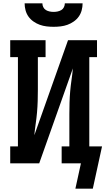

<svg xmlns="http://www.w3.org/2000/svg" viewBox="-20 -975 640 1146"><path d="M300 -815Q279 -815 258 -817.5Q237 -820 217.5 -827Q198 -834 180 -846.5Q162 -859 150 -876Q138 -893 132.5 -913.5Q127 -934 127 -955H233Q233 -943 238.5 -932Q244 -921 254 -915Q264 -909 276 -906.5Q288 -904 300 -904Q312 -904 324 -906.5Q336 -909 346 -915Q356 -921 361.5 -932Q367 -943 367 -955H473Q473 -934 467.5 -913.5Q462 -893 450 -876Q438 -859 420 -846.5Q402 -834 382.5 -827Q363 -820 342 -817.5Q321 -815 300 -815ZM430 151 463 0H348V-101H394V-294Q394 -328 395 -362.5Q396 -397 399 -431Q402 -465 407 -499Q412 -533 415 -567L214 0H41V-101H87V-634H41V-735H252V-634H206V-441Q206 -407 205 -372.5Q204 -338 201 -304Q198 -270 193 -236Q188 -202 185 -168L386 -735H559V-634H513V-101H589L534 151Z"/></svg>

Font: Iosevka Slab Extended
Style: Bold
Weight: 700
Width: 7
Monospace: yes
Designer: Belleve Invis
Foundry: Belleve Invis
Version: Version 11.1.0; ttfautohint (v1.8.3)